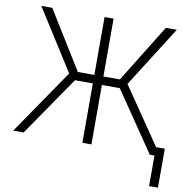

<svg xmlns="http://www.w3.org/2000/svg" viewBox="-93 -799 1054 1063"><g transform="rotate(10 434.0 -267.5)"><path d="M460 -381.8H552.7L753.9 -707H815.4L598.6 -364.3L815.4 -46.9H864.3V171.9H814.5V0H788.1L560.5 -334H460V0H409.2V-334H308.6L79.1 0H20.5L270.5 -365.2L53.7 -707H115.2L316.4 -381.8H409.2V-707H460Z"/></g></svg>

Font: Pretendard GOV ExtraLight
Style: Regular
Weight: 200
Designer: Base glyphs from Inter by Rasmus Andersson; Hangeul glyphs from Noto Sans CJK(Source Han Sans) by Jang Soo-young and Kan
Foundry: Kil Hyung-jin
Version: Version 1.309